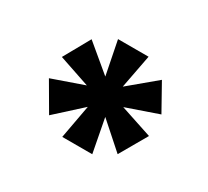

<svg xmlns="http://www.w3.org/2000/svg" viewBox="-87 -874 702 648"><g transform="rotate(30 264.0 -550.0)"><path d="M328 -360H211L235 -491L136 -401L73 -509L196 -552L75 -593L132 -695L235 -609L209 -740H328L303 -609L406 -695L463 -593L339 -550L463 -509L402 -403L303 -491Z"/></g></svg>

Font: Ulagadi Sans
Style: Bold
Weight: 700
Designer: Ninad Kale (Devanagari), Jonny Pinhorn (Latin)
Foundry: Indian Type Foundry
Version: Version 3.01;March 29, 2020;FontCreator 12.0.0.2522 64-bit; 